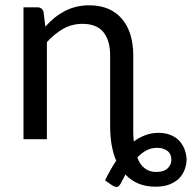

<svg xmlns="http://www.w3.org/2000/svg" viewBox="-20 -535 737 738"><path d="M580.1 126Q608.4 126 623 113.3Q638.7 99.6 638.7 79.1Q638.7 70.3 635.7 61.5Q632.8 53.7 626 46.9Q619.1 41 608.4 37.1Q598.6 33.2 584 33.2Q561.5 33.2 543 43Q524.4 52.7 507.8 70.3Q518.6 99.6 537.1 112.3Q554.7 126 580.1 126ZM492.2 -32.2Q492.2 -9.8 494.1 8.8Q515.6 -6.8 539.1 -15.6Q562.5 -24.4 589.8 -24.4Q616.2 -24.4 636.7 -15.6Q656.2 -7.8 669.9 6.8Q682.6 21.5 689.5 39.1Q696.3 57.6 697.3 76.2Q697.3 95.7 690.4 115.2Q683.6 133.8 669.9 149.4Q655.3 164.1 631.8 173.8Q609.4 182.6 577.1 182.6Q505.9 182.6 461.9 135.7Q457 144.5 453.1 153.3Q448.2 161.1 444.3 169.9Q437.5 181.6 430.7 183.6Q428.7 183.6 427.7 183.6Q420.9 183.6 410.2 176.8Q401.4 170.9 383.8 158.2Q393.6 137.7 404.3 119.1Q415 99.6 426.8 83Q415 55.7 409.2 22.5Q403.3 -10.7 403.3 -50.8Q403.3 -141.6 403.3 -322.3Q403.3 -379.9 377 -412.1Q350.6 -443.4 296.9 -443.4Q257.8 -443.4 223.6 -424.8Q189.5 -405.3 160.2 -373Q160.2 -249 160.2 0Q137.7 0 70.3 0Q70.3 -79.1 70.3 -316.4Q70.3 -364.3 70.3 -506.8Q84 -506.8 124 -506.8Q142.6 -506.8 147.5 -488.3Q149.4 -469.7 154.3 -432.6Q170.9 -451.2 189.5 -466.8Q208 -481.4 228.5 -492.2Q249 -502.9 272.5 -508.8Q295.9 -514.6 323.2 -514.6Q364.3 -514.6 396.5 -501Q427.7 -487.3 449.2 -461.9Q470.7 -436.5 481.4 -401.4Q492.2 -365.2 492.2 -322.3Q492.2 -225.6 492.2 -32.2Z"/></svg>

Font: Lato
Style: Regular
Weight: 400
Designer: Lukasz Dziedzic with Adam Twardoch and Botio Nikoltchev
Version: Version 2.015; 2015-08-06; http://www.latofonts.com/